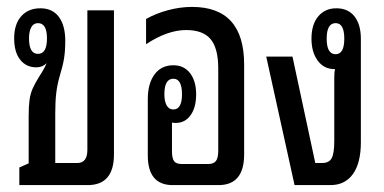

<svg xmlns="http://www.w3.org/2000/svg" viewBox="-20 -536 1112 556"><path d="M36 0V-51L63 -63V-199Q63 -228 65.5 -246.5Q68 -265 75 -280.5Q82 -296 94 -315Q109 -338 115 -353Q103 -341 85 -341Q56 -341 38.5 -363Q21 -385 21 -425Q21 -466 41.5 -489Q62 -512 97 -512Q132 -512 150.5 -487Q169 -462 169 -418Q169 -389 165.5 -367Q162 -345 153 -316Q146 -292 143 -267.5Q140 -243 140 -206V-64H204Q233 -64 233 -102V-506H310V-89Q310 0 234 0ZM90 -380Q116 -380 116 -425Q116 -469 90 -469Q77 -469 70.5 -457Q64 -445 64 -425Q64 -380 90 -380Z M480 0Q408 0 408 -86V-249Q408 -294 427.5 -320.5Q447 -347 482 -347Q513 -347 530.5 -324Q548 -301 548 -263Q548 -225 532 -202.5Q516 -180 489 -180Q483 -180 478 -181Q478 -178 478 -173V-98Q478 -78 484 -69.5Q490 -61 507 -61H582Q599 -61 605.5 -70Q612 -79 612 -100V-338Q612 -396 590 -422.5Q568 -449 519 -449Q465 -449 403 -408V-481Q431 -497 466.5 -506.5Q502 -516 536 -516Q687 -516 687 -349V-89Q687 0 613 0ZM482 -219Q507 -219 507 -263Q507 -308 482 -308Q456 -308 456 -263Q456 -243 462.5 -231Q469 -219 482 -219Z M833 0 751 -372H827L893 -64H913Q933 -64 940.5 -78Q948 -92 948 -128V-310Q948 -327 950 -336H948Q918 -336 900 -360.5Q882 -385 882 -424Q882 -465 901.5 -488.5Q921 -512 954 -512Q988 -512 1006.5 -488.5Q1025 -465 1025 -424V-124Q1025 -64 1002 -32Q979 0 937 0ZM952 -379Q977 -379 977 -424Q977 -469 952 -469Q926 -469 926 -424Q926 -379 952 -379Z"/></svg>

Font: Noto Sans Thai Looped UI Condensed
Style: Regular
Weight: 400
Width: 3
Designer: Cadson Demak Team
Foundry: Cadson Demak Co., Ltd.
Version: Version 1.000; ttfautohint (v1.8.4.7-5d5b)